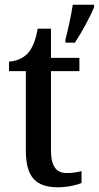

<svg xmlns="http://www.w3.org/2000/svg" viewBox="-20 -780 417 810"><path d="M256 -613V-600H296C324 -642 360 -708 377 -750V-760H287C280 -713 267 -656 256 -613ZM225 10C267 10 306 0 324 -8V-58C304 -53 284 -50 261 -50C217 -50 195 -79 195 -147V-480H315V-536H195V-659H139C130 -608 117 -578 98 -556C78 -534 49 -522 18 -520V-480H89V-146C89 -30 133 10 225 10Z"/></svg>

Font: Noto Serif Ethiopic SemiCondensed Medium
Style: Regular
Weight: 500
Width: 4
Designer: Monotype Design Team
Foundry: Monotype Imaging Inc.
Version: Version 2.102